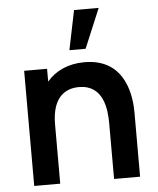

<svg xmlns="http://www.w3.org/2000/svg" viewBox="-55 -849 737 897"><g transform="rotate(-5 313.0 -401.0)"><path d="M326 -802.5 288 -617.5H364L441.5 -802.5ZM353 -555.5C275 -555.5 216 -526.5 176.5 -480V-540H69V0H191V-277.5C191 -408.5 256 -442 317.5 -442C432.5 -442 443.5 -326.5 443.5 -260V0H565.5V-301.5C565.5 -365.5 552 -555.5 353 -555.5Z"/></g></svg>

Font: Hauora
Style: Bold
Weight: 700
Designer: Wayne Shih
Foundry: WCYS
Version: Version 1.001;hotconv 1.0.109;makeotfexe 2.5.65596